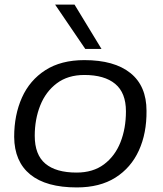

<svg xmlns="http://www.w3.org/2000/svg" viewBox="-20 -810 711 840"><path d="M316 10Q182 10 112.5 -46.5Q43 -103 42 -211Q42 -307 76 -383Q110 -459 178.5 -503Q247 -547 349 -547Q480 -547 550.5 -490.5Q621 -434 621 -325Q622 -227 587.5 -151.5Q553 -76 485 -33Q417 10 316 10ZM315 -55Q387 -55 435 -91Q483 -127 507 -187.5Q531 -248 531 -323Q531 -404 484 -443Q437 -482 349 -482Q277 -482 228.5 -445.5Q180 -409 156 -348.5Q132 -288 132 -216Q132 -133 178.5 -94Q225 -55 315 -55ZM353 -596 221 -790H306L424 -596Z"/></svg>

Font: Georama Extended
Style: Italic
Weight: 400
Width: 7
Italic angle: -9°
Designer: Jean-Baptiste Levee
Foundry: Production Type
Version: Version 1.000